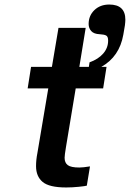

<svg xmlns="http://www.w3.org/2000/svg" viewBox="-20 -823 580 847"><path d="M533 -736Q533 -727 531 -711L524 -670Q507 -573 427 -528H450L435 -433H314L271 -174Q265 -138 265 -127Q265 -105 279 -94.5Q293 -84 330 -84Q347 -84 377 -89L363 -4Q357 -2 328 1Q299 4 272 4Q197 4 168 -20.5Q139 -45 139 -90Q139 -118 145 -148L193 -433H102L117 -528H209L238 -700H358L330 -528H372L375 -548Q414 -562 435.5 -587Q457 -612 457 -644Q457 -662 448 -666.5Q439 -671 420 -672Q394 -673 382.5 -686Q371 -699 371 -717Q371 -754 396.5 -778.5Q422 -803 462 -803Q533 -803 533 -736Z"/></svg>

Font: Be Vietnam SemiBold
Style: Italic
Weight: 600
Italic angle: -9.556°
Designer: Gabriel Lam
Foundry: TypeRant
Version: Version 3.000